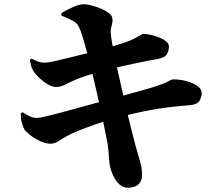

<svg xmlns="http://www.w3.org/2000/svg" viewBox="-20 -827 1040 907"><path d="M585 60Q563 60 545 44.5Q527 29 515.5 4.5Q504 -20 499 -45Q497 -56 495.5 -74.5Q494 -93 492 -118Q490 -143 484 -170Q477 -205 469.5 -242Q462 -279 454 -315Q446 -351 438.5 -384.5Q431 -418 424 -447Q417 -476 412 -498Q401 -541 391.5 -577Q382 -613 374 -640.5Q366 -668 360 -683Q354 -699 347.5 -709Q341 -719 324.5 -728.5Q308 -738 271 -753L270 -765Q296 -781 326 -794Q356 -807 375 -807Q390 -807 412 -801.5Q434 -796 455.5 -787Q477 -778 492.5 -766.5Q508 -755 510 -744Q513 -730 510.5 -719Q508 -708 505 -697Q502 -686 503 -672Q505 -647 511.5 -612.5Q518 -578 528 -528Q547 -445 561 -382.5Q575 -320 586 -274.5Q597 -229 605.5 -196Q614 -163 620 -140Q634 -91 642.5 -61.5Q651 -32 651 2Q651 26 635.5 42.5Q620 59 585 60ZM220 -148Q197 -148 169.5 -160.5Q142 -173 121 -190Q100 -207 94 -218Q87 -232 82.5 -249.5Q78 -267 78 -292L87 -297Q111 -281 125 -275.5Q139 -270 155 -270Q165 -270 191.5 -276Q218 -282 256 -292Q294 -302 337 -314Q380 -326 422.5 -337.5Q465 -349 501 -359Q538 -369 573 -378.5Q608 -388 641 -397Q674 -406 702.5 -415Q731 -424 754 -433Q771 -440 781 -446Q791 -452 798 -452Q831 -452 862 -443.5Q893 -435 913 -420.5Q933 -406 933 -387Q933 -369 922.5 -351Q912 -333 876 -330Q824 -326 778.5 -320.5Q733 -315 690 -307Q647 -299 603 -288.5Q559 -278 509 -264Q473 -254 432.5 -240Q392 -226 355.5 -211.5Q319 -197 294 -183Q272 -171 256 -160Q240 -149 220 -148ZM244 -416Q228 -416 207 -428Q186 -440 167 -457.5Q148 -475 137 -493Q129 -507 126.5 -517.5Q124 -528 121 -545L129 -550Q149 -540 161 -535.5Q173 -531 192 -531Q204 -531 232.5 -537Q261 -543 299 -552.5Q337 -562 377 -572Q417 -582 450 -591Q499 -604 526.5 -612.5Q554 -621 575 -628Q609 -640 630 -653.5Q651 -667 657 -667Q671 -667 691.5 -662.5Q712 -658 732 -650Q752 -642 765 -631Q778 -620 778 -608Q778 -587 768 -570.5Q758 -554 723 -548Q682 -541 634.5 -531Q587 -521 545 -511.5Q503 -502 478 -495Q440 -485 398.5 -472.5Q357 -460 327 -446Q304 -436 284.5 -426Q265 -416 244 -416Z"/></svg>

Font: Noto Serif JP Black
Style: Regular
Weight: 900
Designer: Ryoko NISHIZUKA 西塚涼子 (kana & ideographs); Frank Grießhammer (Latin, Greek & Cyrillic); Wenlong ZHANG 张文龙 (bopomofo); San
Foundry: Adobe
Version: Version 2.003-H1;hotconv 1.1.1;makeotfexe 2.6.0